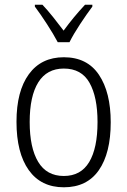

<svg xmlns="http://www.w3.org/2000/svg" viewBox="-20 -785 540 815"><path d="M251 10Q154 10 102 -63Q50 -136 50 -268Q50 -398 102.5 -470Q155 -542 251 -542Q350 -542 400 -467.5Q450 -393 450 -266Q450 -135 399.5 -62.5Q349 10 251 10ZM251 -38Q323 -38 358.5 -97Q394 -156 394 -267Q394 -373 360 -433.5Q326 -494 251 -494Q179 -494 142.5 -435.5Q106 -377 106 -267Q106 -158 142 -98Q178 -38 251 -38ZM225 -606Q207 -640 179.5 -682.5Q152 -725 128 -757V-765H160Q181 -743 205 -713Q229 -683 250 -655Q272 -685 293 -710.5Q314 -736 341 -765H372V-757Q348 -725 320 -682.5Q292 -640 275 -606Z"/></svg>

Font: Noto Sans Mono ExtraCondensed Light
Style: Regular
Weight: 300
Width: 2
Designer: Monotype Design Team
Foundry: Monotype Imaging Inc.
Version: Version 2.014; ttfautohint (v1.8.4.7-5d5b)